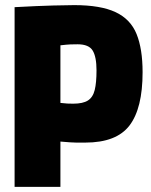

<svg xmlns="http://www.w3.org/2000/svg" viewBox="-20 -730 591 750"><path d="M37 0V-702Q128 -707 187 -708.5Q246 -710 270 -710Q373 -710 431.5 -682.5Q490 -655 513.5 -597Q537 -539 537 -448Q537 -307 486 -240Q435 -173 313 -173Q289 -173 277.5 -173Q266 -173 254 -174Q242 -175 216 -177V0ZM216 -553V-328Q233 -326 243 -325.5Q253 -325 266 -325Q304 -325 323.5 -337.5Q343 -350 350 -378.5Q357 -407 357 -455Q357 -508 342 -532.5Q327 -557 283 -557Q268 -557 255 -556.5Q242 -556 216 -553Z"/></svg>

Font: Georama SemiCondensed ExtraBold
Style: Regular
Weight: 800
Width: 4
Designer: Jean-Baptiste Levee
Foundry: Production Type
Version: Version 1.000